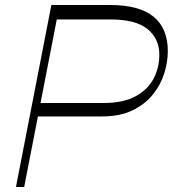

<svg xmlns="http://www.w3.org/2000/svg" viewBox="-20 -750 693 770"><path d="M120 -283 130 -337H397Q474 -337 523 -363.5Q572 -390 595.5 -434Q619 -478 619 -531Q619 -594 572 -633Q525 -672 423 -672H190L202 -730H420Q539 -730 596 -683Q653 -636 653 -545Q653 -502 639 -456.5Q625 -411 593.5 -371.5Q562 -332 511.5 -307.5Q461 -283 389 -283ZM44 0 186 -730H219L77 0Z"/></svg>

Font: Savate ExtraLight
Style: Italic
Weight: 200
Italic angle: -11°
Designer: Max Esnée
Foundry: Plomb Type
Version: Version 2.000